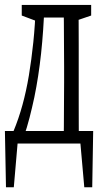

<svg xmlns="http://www.w3.org/2000/svg" viewBox="-27 -558 415 790"><path d="M334 32.7H15.6L49.8 -19L29.8 212.4H-2.4L-6.8 -19H356.4L352.5 212.4H319.8L299.3 -19ZM234.9 32.7Q235.8 5.4 235.8 -39.3Q235.8 -84 236.3 -132.3Q236.8 -180.7 236.8 -219.2V-285.6Q236.8 -324.2 236.3 -372.6Q235.8 -420.9 235.8 -465.8Q235.8 -510.7 234.9 -537.6H297.4Q296.4 -516.1 296.4 -482.9Q296.4 -474.6 296.6 -465.8Q296.9 -457 296.9 -372.6Q296.9 -324.2 296.9 -285.6V-219.2Q296.9 -180.7 296.9 -132.3Q296.9 -84 297.1 -39.6Q297.4 4.9 297.4 32.7ZM62.5 -494.1V-537.6H135.7V-470.2H126ZM266.6 -470.2V-537.6H348.1V-494.1L278.3 -470.2ZM28.3 -17.6Q49.8 -69.3 65.4 -126.2Q81.1 -183.1 91.8 -247.3Q102.5 -311.5 110.1 -384.5Q117.7 -457.5 120.1 -537.6H155.8Q152.3 -434.1 142.1 -338.4Q131.8 -242.7 114.3 -157.7Q105 -114.3 94.5 -73.5Q84 -32.7 70.8 4.9V22.5ZM135.7 -485.8V-537.6H265.6V-485.8Z"/></svg>

Font: Scarab Serif
Style: Condensed
Weight: 400
Designer: John Roberts
Foundry: Scarab
Version: 1.0